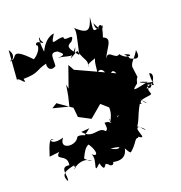

<svg xmlns="http://www.w3.org/2000/svg" viewBox="-158 -875 977 1038"><g transform="rotate(-15 330.5 -356.0)"><path d="M246 -158C259 -155 215 -172 205 -160C188 -112 88 -115 130 -177C60 -149 48 -189 79 -181C51 -205 40 -118 33 -96L92 -108C83 -118 93 -32 93 -111C46 -62 131 -92 124 -24C63 -30 106 33 95 57C54 0 136 -10 160 -21C122 -6 178 -14 143 4C126 22 188 -58 250 -15C234 -19 222 -25 203 -46C207 3 216 -92 254 -105C289 -60 290 -25 255 -50C282 -16 230 70 283 8C304 63 306 29 326 3C270 12 332 19 335 33C374 47 349 -14 352 20C440 33 441 -29 438 -81C486 -77 495 -95 396 -79C432 -35 396 -36 362 -53C455 -54 434 -19 463 -5C505 -46 500 -72 522 -72C491 -92 525 -57 523 -77C581 -41 500 -133 544 -126C581 -86 584 -104 533 -131C558 -179 551 -197 589 -268C604 -239 647 -221 570 -280C590 -309 517 -269 588 -242C566 -272 651 -272 651 -282C631 -339 645 -276 645 -336C695 -322 673 -306 669 -390C668 -398 712 -385 657 -316C629 -314 619 -316 683 -342C625 -342 565 -376 649 -350C554 -319 557 -324 592 -356C602 -422 612 -344 590 -450C593 -480 611 -485 633 -532C648 -474 619 -482 567 -507C579 -442 618 -489 564 -526C630 -516 577 -491 540 -534C510 -507 483 -590 460 -514C479 -581 533 -629 478 -644C498 -724 480 -724 463 -697C485 -710 451 -672 448 -732C487 -662 493 -698 492 -709C424 -684 440 -682 438 -769C422 -695 406 -683 335 -738C354 -729 342 -679 330 -586C282 -633 273 -648 307 -666C345 -719 268 -668 272 -701C237 -709 185 -655 226 -731C241 -736 183 -739 151 -652C134 -735 147 -749 148 -718C183 -667 123 -738 118 -697C138 -697 121 -650 87 -627C-32 -731 7 -647 -37 -653C-52 -637 10 -662 -32 -710L-30 -534C-32 -574 24 -487 6 -539C96 -547 81 -567 148 -588C137 -589 147 -530 190 -561C191 -608 173 -642 222 -634C234 -624 274 -607 214 -600C263 -604 306 -568 320 -633C292 -585 246 -555 325 -610C354 -540 368 -555 362 -510C349 -539 455 -547 424 -574C392 -539 405 -496 399 -466C429 -505 458 -442 440 -407C459 -424 477 -482 498 -438L354 -490L281 -516L259 -549L227 -425L220 -450L215 -388L206 -330L115 -345L143 -366L226 -318L236 -264L305 -235L371 -301L417 -267L405 -293C419 -269 420 -219 384 -171C423 -219 364 -234 426 -150C444 -182 437 -223 451 -214C388 -157 413 -203 367 -196C379 -150 362 -138 377 -163C370 -167 367 -144 358 -154C325 -184 286 -126 233 -181L280 -189Z"/></g></svg>

Font: Hussar Lance
Style: Regular
Weight: 700
Foundry: Cannot Into Space Fonts, PlusOne Fonts
Version: Version 2.27